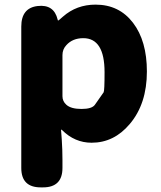

<svg xmlns="http://www.w3.org/2000/svg" viewBox="-20 -603 698 830"><path d="M156 207Q72 207 72 123V-488Q72 -569 143 -577Q213 -585 229 -519Q230 -514 231.5 -514Q233 -514 252 -531Q311 -583 393 -583Q495 -583 555 -504.5Q615 -426 615 -294Q615 -154 541 -67Q473 14 376 14Q303 14 248 -41Q244 -45 244 -40L247 0Q250 44 250 88V123Q250 207 166 207ZM428 -204Q432 -210 432 -291Q432 -438 340 -438Q294 -438 267 -408Q250 -390 250 -365V-187Q250 -165 267 -150Q287 -132 332.5 -132Q378 -132 390.5 -150.5Q403 -169 428 -204Z"/></svg>

Font: Resource Han Rounded KR Heavy
Style: Regular
Weight: 900
Designer: Cyano Hao (round all glyphs); Ryoko NISHIZUKA 西塚涼子 (kana, bopomofo & ideographs); Paul D. Hunt (Latin, Greek & Cyrillic)
Foundry: Cyano Hao
Version: 0.990